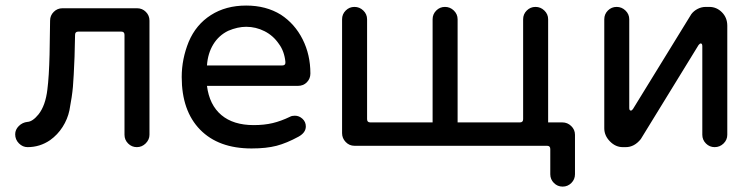

<svg xmlns="http://www.w3.org/2000/svg" viewBox="-20 -529 2735 698"><path d="M35.2 -41Q35.2 -57.6 48.3 -70.8Q61.5 -84 80.1 -85.9Q98.6 -86.9 120.1 -113.3Q145.5 -145.5 152.3 -204.1Q158.2 -250 160.2 -331.1L162.1 -454.1Q162.1 -472.7 175.3 -485.8Q188.5 -499 207 -499H478.5Q497.1 -499 510.3 -485.8Q523.4 -472.7 523.4 -454.1V-39.1Q523.4 -21.5 509.8 -7.8Q496.1 5.9 477.5 5.9Q459 5.9 445.8 -7.3Q432.6 -20.5 432.6 -39.1V-402.3Q432.6 -414.1 420.9 -414.1H264.6Q252.9 -414.1 252.9 -402.3L251 -322.3Q248 -247.1 245.1 -213.4Q242.2 -179.7 232.4 -127.9Q225.6 -95.7 207.5 -67.4Q189.5 -39.1 162.1 -19.5Q125 5.9 80.1 5.9Q62.5 5.9 48.8 -7.8Q35.2 -21.5 35.2 -41Z M640.6 -249Q640.6 -314.5 666 -377Q692.4 -439.5 746.6 -474.1Q800.8 -508.8 875 -508.8Q947.3 -508.8 1001 -475.6Q1051.8 -442.4 1080.1 -386.2Q1108.4 -330.1 1108.4 -261.7Q1108.4 -243.2 1095.7 -230Q1083 -216.8 1062.5 -216.8H732.4Q741.2 -147.5 784.7 -110.8Q828.1 -74.2 902.3 -74.2Q940.4 -74.2 971.2 -81.5Q1002 -88.9 1034.2 -104.5Q1041 -108.4 1051.8 -108.4Q1067.4 -108.4 1079.6 -97.2Q1091.8 -85.9 1091.8 -69.3Q1091.8 -46.9 1065.4 -32.2Q1022.5 -8.8 985.4 1Q948.2 10.7 894.5 10.7Q774.4 10.7 707.5 -57.6Q640.6 -126 640.6 -249ZM1005.9 -291Q1018.6 -291 1017.6 -303.7Q1013.7 -342.8 994.1 -369.1Q973.6 -399.4 941.9 -415.5Q910.2 -431.6 875 -431.6Q843.8 -431.6 809.6 -417Q775.4 -400.4 755.4 -367.7Q735.4 -335 732.4 -291Z M1223.6 -44.9V-459Q1223.6 -477.5 1236.8 -490.7Q1250 -503.9 1268.6 -503.9Q1287.1 -503.9 1300.8 -490.7Q1314.5 -477.5 1314.5 -459V-95.7Q1314.5 -84 1326.2 -84H1552.7V-459Q1552.7 -477.5 1565.9 -490.7Q1579.1 -503.9 1597.7 -503.9Q1616.2 -503.9 1629.9 -490.7Q1643.6 -477.5 1643.6 -459V-84H1870.1Q1881.8 -84 1881.8 -95.7V-459Q1881.8 -477.5 1895 -490.7Q1908.2 -503.9 1926.8 -503.9Q1945.3 -503.9 1959 -490.7Q1972.7 -477.5 1972.7 -459V-84H2024.4Q2043 -84 2056.6 -70.8Q2070.3 -57.6 2070.3 -39.1V104.5Q2070.3 123 2057.1 136.2Q2043.9 149.4 2025.4 149.4Q2006.8 149.4 1993.7 136.2Q1980.5 123 1980.5 104.5V12.7Q1980.5 1 1968.8 1H1268.6Q1250 1 1236.8 -12.7Q1223.6 -26.4 1223.6 -44.9Z M2176.8 -62.5V-459Q2176.8 -477.5 2189.9 -490.7Q2203.1 -503.9 2221.7 -503.9Q2240.2 -503.9 2253.9 -490.7Q2267.6 -477.5 2267.6 -459V-136.7Q2267.6 -127 2273.4 -127Q2277.3 -127 2281.2 -132.8L2493.2 -477.5Q2502 -489.3 2516.1 -496.6Q2530.3 -503.9 2545.9 -503.9H2558.6Q2585 -503.9 2604.5 -484.4Q2624 -464.8 2624 -435.5V-39.1Q2624 -20.5 2610.4 -7.3Q2596.7 5.9 2578.1 5.9Q2559.6 5.9 2546.4 -7.3Q2533.2 -20.5 2533.2 -39.1V-361.3Q2533.2 -371.1 2527.3 -371.1Q2524.4 -371.1 2519.5 -365.2L2309.6 -23.4Q2286.1 5.9 2254.9 5.9H2244.1Q2217.8 5.9 2197.3 -15.1Q2176.8 -36.1 2176.8 -62.5Z"/></svg>

Font: jf-openhuninn-2.0
Style: Regular
Weight: 400
Designer: [Kosugi Maru]
Designed by MOTOYA      

[Varela Round]
Joe Prince (Latin component); Avraham Cornfeld (Hebrew component)
Foundry: justfont CO.,LTD.
Version: 2.0